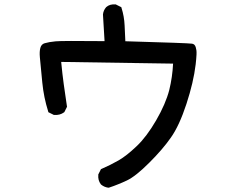

<svg xmlns="http://www.w3.org/2000/svg" viewBox="-20 -788 1040 884"><path d="M478.5 76.2Q460 73.7 445.8 62L444.8 61.5L444.3 60.5Q430.2 42 432.6 16.6V14.6L433.6 13.2L443.4 -6.3L444.8 -9.3L448.2 -10.7Q488.8 -28.3 526.4 -49.8Q544.9 -60.5 565.7 -76.9Q586.4 -93.3 609.4 -115.2Q655.3 -158.7 699 -234.1Q742.7 -309.6 759.3 -373.5Q766.6 -403.3 771 -433.8Q775.4 -464.4 776.9 -495.1L261.7 -502.9Q267.1 -446.8 273.4 -400.9Q280.3 -350.1 288.1 -299.3L288.6 -296.4L287.1 -293.5L277.3 -273.9L276.4 -272L274.4 -270.5Q265.1 -263.7 253.7 -260.7Q242.2 -257.8 229.5 -258.8H227.5L226.1 -259.8L206.5 -269.5L202.6 -271.5L201.7 -275.4Q181.6 -338.9 174.8 -407.2Q168 -474.6 163.6 -523.9Q161.1 -550.8 165.8 -567.6Q170.4 -584.5 185.5 -588.9Q205.1 -594.7 235.8 -597.7Q265.1 -600.6 461.4 -598.6L454.1 -720.2V-721.2V-721.7Q455.1 -731 458.7 -739.3Q462.4 -747.6 468.3 -754.4L468.8 -754.9L469.2 -755.4Q485.8 -770 511.7 -767.6H513.7L515.1 -766.6L534.7 -756.8L538.6 -754.9L539.6 -751Q551.8 -712.9 553.7 -671.4Q554.7 -653.8 555.4 -635.5Q556.2 -617.2 557.1 -598.1Q845.7 -589.8 864.3 -586.9Q870.6 -585.9 874.8 -582Q878.9 -578.1 881.1 -571Q883.3 -564 884.3 -556.4Q885.3 -548.8 884.8 -537.1Q884.3 -525.4 883.3 -515.6Q882.3 -505.9 880.9 -491.7Q871.1 -409.2 838.4 -309.6Q805.7 -209.5 766.6 -154.3Q728 -99.1 666.5 -38.1Q604.5 23.9 564 43Q553.7 47.9 543.7 52.2Q533.7 56.6 523.7 60.5Q513.7 64.5 503.4 68.4Q493.2 72.3 482.4 75.7L480.5 76.2Z"/></svg>

Font: NaikaiFont
Style: Bold
Weight: 700
Version: Version 1.89